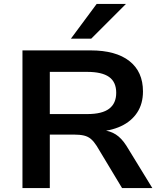

<svg xmlns="http://www.w3.org/2000/svg" viewBox="-20 -963 828 983"><path d="M95 0V-705H444Q573 -705 642.5 -650.5Q712 -596 712 -495Q712 -432 682.5 -387Q653 -342 599.5 -317Q546 -292 471 -288L478 -297L508 -296Q544 -293 573 -274.5Q602 -256 627 -217L760 0H605L475 -216Q461 -238 446 -251Q431 -264 410 -269Q389 -274 357 -274H235V0ZM235 -379H427Q503 -379 539 -406.5Q575 -434 575 -488Q575 -543 538.5 -569Q502 -595 426 -595H235ZM343 -765 475 -943H625L447 -765Z"/></svg>

Font: Nunito Sans 10pt SemiExpanded
Style: Bold
Weight: 700
Width: 6
Designer: Vernon Adams
Foundry: Vernon Adams
Version: Version 3.101;gftools[0.9.27]